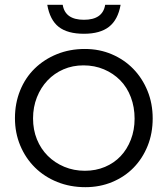

<svg xmlns="http://www.w3.org/2000/svg" viewBox="-20 -763 695 796"><path d="M42 -273Q42 -212 64 -159.5Q86 -107 125 -68.5Q164 -30 217.5 -8.5Q271 13 334 13Q394 13 445.5 -8.5Q497 -30 534 -68Q571 -106 592 -158Q613 -210 613 -272Q613 -334 591.5 -386.5Q570 -439 532.5 -477.5Q495 -516 443.5 -538Q392 -560 332 -560Q269 -560 216 -538.5Q163 -517 124 -479Q85 -441 63.5 -388Q42 -335 42 -273ZM332 -55Q286 -55 246.5 -71.5Q207 -88 178 -117Q149 -146 133 -185.5Q117 -225 117 -272Q117 -319 133 -359.5Q149 -400 177 -429.5Q205 -459 243 -475.5Q281 -492 326 -492Q372 -492 411 -475.5Q450 -459 478.5 -430Q507 -401 522.5 -360Q538 -319 538 -271Q538 -224 522.5 -184Q507 -144 480 -115.5Q453 -87 415 -71Q377 -55 332 -55ZM176 -743Q187 -680 223.5 -651.5Q260 -623 328 -623Q395 -623 432 -652Q469 -681 480 -743H416Q411 -712 389 -696.5Q367 -681 328 -681Q289 -681 267 -696.5Q245 -712 240 -743Z"/></svg>

Font: Involve
Style: Regular
Weight: 400
Designer: Stefan Peev
Foundry: Context Ltd.
Version: Version 1.001